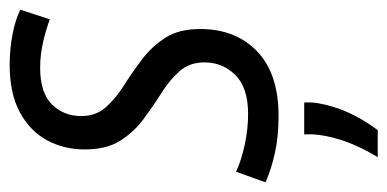

<svg xmlns="http://www.w3.org/2000/svg" viewBox="-238 -364 801 397"><g transform="rotate(-90 162.5 -165.5)"><path d="M-16 -17 6 -78Q29 -67 61.5 -60Q94 -53 125 -53Q180 -53 206 -79.5Q232 -106 232 -143Q232 -174 214 -194.5Q196 -215 169 -232Q142 -249 115 -269Q88 -289 70 -317.5Q52 -346 52 -391Q52 -433 70.5 -468Q89 -503 128 -524.5Q167 -546 227 -546Q260 -546 290.5 -540Q321 -534 341 -524L321 -463Q300 -471 273.5 -477Q247 -483 221 -483Q169 -483 145 -458.5Q121 -434 121 -398Q121 -368 139 -347.5Q157 -327 184 -310Q211 -293 238 -272.5Q265 -252 283 -224Q301 -196 301 -152Q301 -79 255 -34.5Q209 10 121 10Q79 10 45 2.5Q11 -5 -16 -17ZM83 63H149Q150 74 148 89Q142 125 127.5 156Q113 187 92 215H36Q56 182 67 152.5Q78 123 82 94Q84 77 83 63Z"/></g></svg>

Font: Georama SemiCondensed
Style: Italic
Weight: 400
Width: 4
Italic angle: -9°
Designer: Jean-Baptiste Levee
Foundry: Production Type
Version: Version 1.000